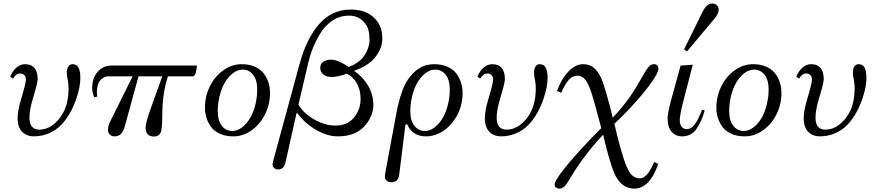

<svg xmlns="http://www.w3.org/2000/svg" viewBox="-20 -782 5071 1112"><path d="M39.1 -336.9Q51.3 -369.6 74.2 -389.9Q97.2 -410.2 125 -410.2Q162.1 -410.2 180.2 -387.2Q198.2 -364.3 198.2 -324.2Q198.2 -302.7 171.9 -215.8Q150.4 -145.5 150.4 -100.6Q150.4 -31.2 208 -31.2Q249 -31.2 284.9 -57.6Q320.8 -84 344.7 -127Q377 -185.1 377 -269.5Q377 -295.4 373.5 -312.5Q366.7 -344.2 366.7 -361.3Q366.7 -382.3 375.2 -396.2Q383.8 -410.2 399.9 -410.2Q424.8 -410.2 435.1 -389.6Q445.3 -369.1 445.3 -329.1Q445.3 -277.8 420.7 -206.1Q396 -134.3 353.5 -80.1Q319.3 -36.6 273.2 -14.4Q227.1 7.8 175.8 7.8Q136.2 7.8 110.4 -16.6Q82 -43.5 82 -97.7Q82 -141.1 102.5 -209Q129.9 -298.8 129.9 -322.3Q129.9 -337.4 120.6 -346.9Q111.3 -356.4 97.7 -356.4Q72.8 -356.4 55.7 -327.1Z M513.7 -270.5Q513.7 -330.6 545.9 -366.7Q578.1 -402.3 624 -402.3H1120.1Q1120.1 -381.3 1113.8 -360.6Q1107.4 -339.8 1096.7 -339.8H952.6Q919.9 -239.3 919.9 -116.2Q919.9 -32.2 910.2 -13.7Q897.9 8.8 873 8.8Q823.2 8.8 823.2 -43Q823.2 -69.3 853.5 -155.3L919.9 -339.8H782.2L702.1 -47.9Q694.3 -20.5 680.4 -6.3Q666.5 7.8 642.6 7.8Q627.4 7.8 616.5 -2.7Q605.5 -13.2 605.5 -28.3Q605.5 -54.2 619.1 -80.1L748 -339.8H606.4Q585.9 -339.8 568.8 -325Q551.8 -310.1 545.9 -288.1Q541 -271 541 -251Q541 -237.3 543.9 -222.7L525.4 -218.8Q513.7 -248 513.7 -270.5Z M1167 -159.2Q1167 -224.6 1195.8 -282.5Q1224.6 -340.3 1273.9 -375.2Q1323.2 -410.2 1379.9 -410.2Q1423.3 -410.2 1456.3 -395.5Q1489.3 -380.9 1507.6 -356.4Q1525.9 -332 1534.9 -303.5Q1543.9 -274.9 1543.9 -243.2Q1543.9 -177.7 1515.1 -119.9Q1486.3 -62 1437 -27.1Q1387.7 7.8 1331.1 7.8Q1287.6 7.8 1254.6 -6.8Q1221.7 -21.5 1203.4 -45.9Q1185.1 -70.3 1176 -98.9Q1167 -127.4 1167 -159.2ZM1241.2 -139.6Q1241.2 -82.5 1265.1 -53Q1289.1 -23.4 1325.2 -23.4Q1355.5 -23.4 1383.3 -45.2Q1411.1 -66.9 1431.6 -103.5Q1449.7 -136.7 1459.7 -179.4Q1469.7 -222.2 1469.7 -262.7Q1469.7 -319.8 1445.8 -349.4Q1421.9 -378.9 1385.7 -378.9Q1355.5 -378.9 1327.6 -357.2Q1299.8 -335.4 1279.3 -298.8Q1261.2 -265.6 1251.2 -222.9Q1241.2 -180.2 1241.2 -139.6Z M1558.6 169.4Q1558.6 165.5 1561.5 152.3L1714.8 -411.1Q1755.9 -561.5 1829.6 -644Q1903.3 -726.6 2010.7 -726.6Q2085.4 -726.6 2130.9 -692.4Q2162.6 -668.5 2178.5 -636.5Q2194.3 -604.5 2194.3 -557.6Q2194.3 -522.5 2177.7 -489Q2161.1 -455.6 2134.8 -430.7Q2095.7 -394 2033.2 -373L2032.2 -370.1Q2063.5 -349.6 2085.9 -322.3Q2142.6 -255.4 2142.6 -172.9Q2142.6 -135.7 2122.1 -95.7Q2101.6 -55.7 2069.3 -31.2Q2018.1 7.8 1935.5 7.8Q1877.4 7.8 1812.3 -28.8Q1747.1 -65.4 1702.1 -127L1697.3 -126L1633.8 157.2Q1629.4 177.7 1619.1 188.5Q1608.9 199.2 1587.4 199.2Q1576.2 199.2 1567.4 190.7Q1558.6 182.1 1558.6 169.4ZM1708.5 -175.8Q1738.8 -124.5 1800.8 -89.6Q1862.8 -54.7 1921.9 -54.7Q1990.2 -54.7 2027.8 -98.6Q2068.4 -146 2068.4 -209Q2068.4 -260.7 2047.1 -298.8Q2025.9 -336.9 1988.3 -355.5Q1975.1 -349.1 1945.6 -342.5Q1916 -335.9 1901.4 -335.9Q1870.6 -335.9 1852.5 -351.1Q1834.5 -366.2 1834.5 -389.2Q1834.5 -412.6 1852.8 -424.6Q1871.1 -436.5 1898.4 -436.5Q1919.9 -436.5 1950.9 -422.4Q1981.9 -408.2 1999 -394Q2022.5 -401.9 2044.4 -416.3Q2066.4 -430.7 2079.1 -445.3Q2099.1 -469.7 2109.6 -497.6Q2120.1 -525.4 2120.1 -548.8Q2120.1 -581.1 2114.3 -606.2Q2108.4 -631.3 2087.9 -654.3Q2054.7 -691.4 2001.5 -691.4Q1964.8 -691.4 1932.9 -678Q1900.9 -664.6 1866.7 -629.9Q1840.3 -603 1811.3 -546.1Q1782.2 -489.3 1765.6 -418.9Z M2209 242.7Q2209 233.4 2210.9 222.2L2275.4 -124.5Q2301.3 -265.1 2347.2 -328.1Q2376.5 -368.2 2411.9 -389.2Q2447.3 -410.2 2495.1 -410.2Q2538.6 -410.2 2571.5 -395.5Q2604.5 -380.9 2622.8 -356.4Q2641.1 -332 2650.1 -303.5Q2659.2 -274.9 2659.2 -243.2Q2659.2 -177.7 2630.4 -119.9Q2601.6 -62 2552.2 -27.1Q2502.9 7.8 2446.3 7.8Q2369.1 7.8 2337.9 -62.5L2328.1 -59.6L2292.5 226.6Q2288.1 273.4 2246.1 273.4Q2230 273.4 2219.5 264.4Q2209 255.4 2209 242.7ZM2356.4 -139.6Q2356.4 -82.5 2380.4 -53Q2404.3 -23.4 2440.4 -23.4Q2470.7 -23.4 2498.5 -45.2Q2526.4 -66.9 2546.9 -103.5Q2564.9 -136.7 2575 -179.4Q2585 -222.2 2585 -262.7Q2585 -319.8 2561 -349.4Q2537.1 -378.9 2501 -378.9Q2470.7 -378.9 2442.9 -357.2Q2415 -335.4 2394.5 -298.8Q2376.5 -265.6 2366.5 -222.9Q2356.4 -180.2 2356.4 -139.6Z M2745.1 -336.9Q2757.3 -369.6 2780.3 -389.9Q2803.2 -410.2 2831.1 -410.2Q2868.2 -410.2 2886.2 -387.2Q2904.3 -364.3 2904.3 -324.2Q2904.3 -302.7 2877.9 -215.8Q2856.4 -145.5 2856.4 -100.6Q2856.4 -31.2 2914.1 -31.2Q2955.1 -31.2 2991 -57.6Q3026.9 -84 3050.8 -127Q3083 -185.1 3083 -269.5Q3083 -295.4 3079.6 -312.5Q3072.8 -344.2 3072.8 -361.3Q3072.8 -382.3 3081.3 -396.2Q3089.8 -410.2 3106 -410.2Q3130.9 -410.2 3141.1 -389.6Q3151.4 -369.1 3151.4 -329.1Q3151.4 -277.8 3126.7 -206.1Q3102.1 -134.3 3059.6 -80.1Q3025.4 -36.6 2979.2 -14.4Q2933.1 7.8 2881.8 7.8Q2842.3 7.8 2816.4 -16.6Q2788.1 -43.5 2788.1 -97.7Q2788.1 -141.1 2808.6 -209Q2835.9 -298.8 2835.9 -322.3Q2835.9 -337.4 2826.7 -346.9Q2817.4 -356.4 2803.7 -356.4Q2778.8 -356.4 2761.7 -327.1Z M3192.4 287.1Q3192.4 250.5 3341.8 85.9Q3397.9 23.4 3462.4 -40Q3421.4 -196.8 3403.3 -251Q3387.7 -298.3 3369.1 -321Q3350.6 -343.8 3326.2 -343.8Q3295.9 -343.8 3274.4 -319.8Q3252.9 -295.9 3230.5 -244.6L3206.1 -255.4Q3231.4 -325.2 3272 -367.7Q3312.5 -410.2 3357.4 -410.2Q3394.5 -410.2 3419.2 -389.6Q3443.8 -369.1 3462.9 -328.1Q3472.2 -307.6 3493.4 -234.9Q3514.6 -162.1 3528.8 -100.6Q3585.9 -161.1 3626 -217.8Q3660.6 -267.1 3708 -351.6Q3725.6 -382.8 3738.3 -396.5Q3751 -410.2 3767.6 -410.2Q3793 -410.2 3793 -383.3Q3793 -361.8 3755.4 -308.1Q3717.8 -254.4 3669.4 -200.2Q3602.1 -124 3538.1 -64.9Q3575.2 92.8 3601.6 163.6Q3619.6 211.9 3638.9 231.4Q3658.2 251 3686.5 251Q3729 251 3768.6 156.2L3792 167Q3743.7 310.5 3652.3 310.5Q3616.7 310.5 3587.2 288.3Q3557.6 266.1 3539.1 224.6Q3510.7 160.2 3473.1 -2Q3407.2 67.9 3351.6 144.5Q3310.5 201.2 3266.6 275.4Q3245.6 310.5 3219.2 310.5Q3208.5 310.5 3200.4 304.2Q3192.4 297.9 3192.4 287.1Z M3941.4 -495.1 4049.8 -714.8Q4073.2 -761.7 4104.5 -761.7Q4121.1 -761.7 4131.8 -751.5Q4142.6 -741.2 4142.6 -727.1Q4142.6 -702.1 4115.2 -670.4L3959 -484.4ZM3846.7 -97.7Q3846.7 -124 3866.7 -202.1L3921.9 -402.3L3992.2 -407.2L3935.1 -186Q3917 -115.2 3917 -85Q3917 -61 3928.2 -47.6Q3939.5 -34.2 3958 -34.2Q3986.8 -34.2 4011.2 -72.3Q4028.8 -100.1 4045.9 -147L4061.5 -142.1Q4042 -73.2 4009.8 -29.8Q3997.1 -12.7 3976.1 -2.4Q3955.1 7.8 3931.6 7.8Q3892.1 7.8 3870.1 -18.6Q3846.7 -43.5 3846.7 -97.7Z M4128.9 -159.2Q4128.9 -224.6 4157.7 -282.5Q4186.5 -340.3 4235.8 -375.2Q4285.2 -410.2 4341.8 -410.2Q4385.3 -410.2 4418.2 -395.5Q4451.2 -380.9 4469.5 -356.4Q4487.8 -332 4496.8 -303.5Q4505.9 -274.9 4505.9 -243.2Q4505.9 -177.7 4477.1 -119.9Q4448.2 -62 4398.9 -27.1Q4349.6 7.8 4293 7.8Q4249.5 7.8 4216.6 -6.8Q4183.6 -21.5 4165.3 -45.9Q4147 -70.3 4137.9 -98.9Q4128.9 -127.4 4128.9 -159.2ZM4203.1 -139.6Q4203.1 -82.5 4227.1 -53Q4251 -23.4 4287.1 -23.4Q4317.4 -23.4 4345.2 -45.2Q4373 -66.9 4393.6 -103.5Q4411.6 -136.7 4421.6 -179.4Q4431.6 -222.2 4431.6 -262.7Q4431.6 -319.8 4407.7 -349.4Q4383.8 -378.9 4347.7 -378.9Q4317.4 -378.9 4289.6 -357.2Q4261.7 -335.4 4241.2 -298.8Q4223.1 -265.6 4213.1 -222.9Q4203.1 -180.2 4203.1 -139.6Z M4591.8 -336.9Q4604 -369.6 4627 -389.9Q4649.9 -410.2 4677.7 -410.2Q4714.8 -410.2 4732.9 -387.2Q4751 -364.3 4751 -324.2Q4751 -302.7 4724.6 -215.8Q4703.1 -145.5 4703.1 -100.6Q4703.1 -31.2 4760.7 -31.2Q4801.8 -31.2 4837.6 -57.6Q4873.5 -84 4897.5 -127Q4929.7 -185.1 4929.7 -269.5Q4929.7 -295.4 4926.3 -312.5Q4919.4 -344.2 4919.4 -361.3Q4919.4 -382.3 4928 -396.2Q4936.5 -410.2 4952.6 -410.2Q4977.5 -410.2 4987.8 -389.6Q4998 -369.1 4998 -329.1Q4998 -277.8 4973.4 -206.1Q4948.7 -134.3 4906.2 -80.1Q4872.1 -36.6 4825.9 -14.4Q4779.8 7.8 4728.5 7.8Q4689 7.8 4663.1 -16.6Q4634.8 -43.5 4634.8 -97.7Q4634.8 -141.1 4655.3 -209Q4682.6 -298.8 4682.6 -322.3Q4682.6 -337.4 4673.3 -346.9Q4664.1 -356.4 4650.4 -356.4Q4625.5 -356.4 4608.4 -327.1Z"/></svg>

Font: Theano Modern
Style: Regular
Weight: 400
Designer: Alexey Kryukov
Version: Version 2.00